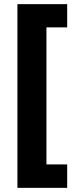

<svg xmlns="http://www.w3.org/2000/svg" viewBox="-20 -743 368 926"><path d="M304 163H64V-723H304V-611H204V50H304Z"/></svg>

Font: Noto Sans Hebrew ExtraBold
Style: Regular
Weight: 800
Designer: Monotype Design Team
Foundry: Monotype Imaging Inc.
Version: Version 2.003